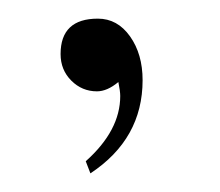

<svg xmlns="http://www.w3.org/2000/svg" viewBox="-20 -89 236 206"><path d="M72 84Q109 51 109 14Q109 9 107 -1Q95 9 84 9Q68 9 56.5 -2.5Q45 -14 45 -31Q45 -69 85 -69Q106 -69 119.5 -50Q133 -31 133 -3Q133 60 77 97Z"/></svg>

Font: Tajawal Light
Style: Regular
Weight: 300
Designer: Boutros Fonts
Foundry: Created by Boutros International 2017
Version: Version 1.700